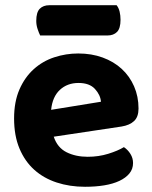

<svg xmlns="http://www.w3.org/2000/svg" viewBox="-20 -701 583 736"><path d="M186 -177Q200 -135 235 -117.5Q270 -100 316 -100Q358 -100 395 -111.5Q432 -123 455 -137Q470 -127 480 -111Q490 -95 490 -76Q490 -53 476 -36Q462 -19 437.5 -7.5Q413 4 379.5 9.5Q346 15 306 15Q247 15 197 -1.5Q147 -18 111 -50.5Q75 -83 54.5 -132Q34 -181 34 -247Q34 -311 54.5 -358Q75 -405 109.5 -436Q144 -467 188.5 -481.5Q233 -496 280 -496Q331 -496 373.5 -480.5Q416 -465 446.5 -437Q477 -409 494 -370Q511 -331 511 -285Q511 -253 494 -237Q477 -221 446 -216ZM281 -383Q238 -383 209.5 -356.5Q181 -330 176 -280L367 -311Q365 -337 344 -360Q323 -383 281 -383ZM134 -565Q129 -575 124 -590Q119 -605 119 -621Q119 -654 132.5 -667.5Q146 -681 169 -681H427Q435 -671 438.5 -656.5Q442 -642 442 -625Q442 -592 428.5 -578.5Q415 -565 392 -565Z"/></svg>

Font: Baloo Thambi 2
Style: Bold
Weight: 700
Designer: Aadarsh Rajan and Ek Type
Foundry: Ek Type
Version: Version 1.640;hotconv 1.0.111;makeotfexe 2.5.65597; ttfautoh